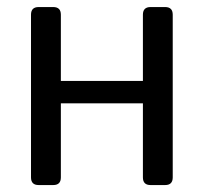

<svg xmlns="http://www.w3.org/2000/svg" viewBox="-20 -533 587 553"><path d="M91.3 0Q69.3 0 69.3 -22V-490.7Q69.3 -512.7 91.3 -512.7H133.3Q155.3 -512.7 155.3 -490.7V-299.8H391.6V-490.7Q391.6 -512.7 413.6 -512.7H455.6Q477.5 -512.7 477.5 -490.7V-22Q477.5 0 455.6 0H413.6Q391.6 0 391.6 -22V-235.4H155.3V-22Q155.3 0 133.3 0Z"/></svg>

Font: Istok
Style: Regular
Weight: 500
Designer: Andrey V. Panov
Foundry: Andrey V. Panov
Version: Version 1.0.3